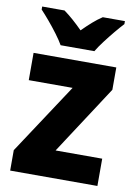

<svg xmlns="http://www.w3.org/2000/svg" viewBox="-86 -823 627 880"><g transform="rotate(10 227.5 -383.0)"><path d="M430 0H24V-95L240 -423H36V-550H421V-446L213 -127H430ZM152 -606Q140 -627 119.5 -654.5Q99 -682 77 -708Q55 -734 38 -752V-766H142Q164 -750 185 -731.5Q206 -713 230 -689Q254 -713 275.5 -732Q297 -751 320 -766H423V-752Q406 -734 384.5 -708Q363 -682 342.5 -655Q322 -628 309 -606Z"/></g></svg>

Font: Noto Sans Khmer UI SemiCondensed ExtraBold
Style: Regular
Weight: 800
Width: 4
Designer: Danh Hong and the Monotype Design Team
Foundry: Monotype Imaging Inc.
Version: Version 2.002; ttfautohint (v1.8.4.7-5d5b)